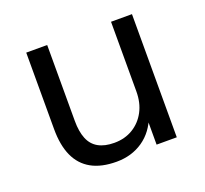

<svg xmlns="http://www.w3.org/2000/svg" viewBox="-93 -597 762 715"><g transform="rotate(-20 287.5 -239.5)"><path d="M255 9Q195 9 155.5 -13Q116 -35 96.5 -78Q77 -121 77 -185V-488H160V-187Q160 -145 171.5 -116.5Q183 -88 208 -74Q233 -60 271 -60Q313 -60 345 -79.5Q377 -99 395 -133Q413 -167 413 -212V-488H496V0H416V-111H426Q405 -53 360 -22Q315 9 255 9Z"/></g></svg>

Font: Nunito Sans 12pt ExtraLight 11pt
Style: Regular
Weight: 400
Version: Version 3.101;gftools[0.9.27]